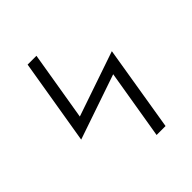

<svg xmlns="http://www.w3.org/2000/svg" viewBox="-200 -868 1001 1001"><g transform="rotate(-45 300.0 -367.5)"><path d="M380 0 444 -384 85 -261 164 -735H229L165 -351L524 -474L446 0Z"/></g></svg>

Font: Iosevka Slab LtExObl
Style: Regular
Weight: 300
Width: 7
Italic angle: -9°
Monospace: yes
Designer: Belleve Invis
Foundry: Belleve Invis
Version: Version 11.1.0; ttfautohint (v1.8.3)